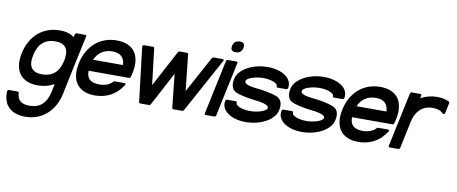

<svg xmlns="http://www.w3.org/2000/svg" viewBox="-74 -835 3253 1367"><g transform="rotate(10 1552.0 -151.0)"><path d="M289.1 -403.3Q322.8 -403.3 348.4 -396Q374 -388.7 394.5 -373L398.9 -393.6Q399.9 -397.5 403.3 -400.4Q406.7 -403.3 410.6 -403.3H473.1Q477.1 -403.3 479.5 -400.4Q481.9 -397.5 481 -393.6L439 -196.8L389.6 38.6Q379.4 86.9 357.4 125.2Q335.4 163.6 304.7 190.2Q273.9 216.8 234.9 231Q195.8 245.1 151.4 245.1Q112.8 245.1 82.8 234.6Q52.7 224.1 32.5 204.1Q12.2 184.1 2.4 155Q-7.3 126 -5.9 88.9Q-5.4 84 -2 80.8Q1.5 77.6 5.9 77.6H70.3Q73.2 77.6 75.4 79.8Q77.6 82 78.1 85Q79.1 125 101.8 143.8Q124.5 162.6 168.9 162.6Q280.8 162.6 307.1 38.6L319.3 -20.5Q267.1 9.8 201.2 9.8Q156.2 9.8 123.3 -4.2Q90.3 -18.1 70.6 -44.7Q50.8 -71.3 45.4 -109.6Q40 -147.9 50.3 -196.8Q60.5 -245.1 82.3 -283.4Q104 -321.8 135 -348.4Q166 -375 205.1 -389.2Q244.1 -403.3 289.1 -403.3ZM358.4 -202.6Q380.4 -320.8 271.5 -320.8Q159.2 -320.8 132.8 -196.8Q106.4 -72.8 218.8 -72.8Q272 -72.8 306.9 -101.6Q341.8 -130.4 356 -191.4Z M701.7 -403.3Q747.1 -403.3 780 -389.2Q813 -375 832.3 -348.4Q851.6 -321.8 856.9 -283.4Q862.3 -245.1 852.1 -196.8Q850.1 -188 848.1 -179.9Q846.2 -171.9 843.8 -164.6Q842.8 -160.6 839.4 -158.2Q835.9 -155.8 832 -155.8H540.5Q539.6 -112.8 562.5 -92.8Q585.4 -72.8 631.3 -72.8Q661.6 -72.8 686.3 -82Q710.9 -91.3 728 -109.9Q731.9 -113.8 736.8 -113.8H808.1Q813.5 -113.8 815.4 -109.6Q817.4 -105.5 814 -100.1Q778.8 -45.4 727.8 -17.8Q676.8 9.8 613.8 9.8Q568.8 9.8 535.9 -4.2Q502.9 -18.1 483.2 -44.7Q463.4 -71.3 458 -109.6Q452.6 -147.9 462.9 -196.8Q473.1 -245.1 494.9 -283.4Q516.6 -321.8 547.6 -348.4Q578.6 -375 617.7 -389.2Q656.7 -403.3 701.7 -403.3ZM774.4 -238.3Q773.4 -277.8 751 -299.3Q728.5 -320.8 684.1 -320.8Q639.2 -320.8 607.4 -299.3Q575.7 -277.8 558.1 -238.3Z M1465.8 -403.3Q1471.2 -403.3 1473.4 -399.7Q1475.6 -396 1472.7 -390.6L1257.8 2.9Q1256.8 5.4 1253.4 7.6Q1250 9.8 1247.1 9.8H1181.2Q1178.2 9.8 1176 7.6Q1173.8 5.4 1173.3 2.9L1147.5 -240.7Q1115.2 -179.7 1083 -118.9Q1050.8 -58.1 1018.1 2.9Q1017.1 5.4 1013.7 7.6Q1010.3 9.8 1007.3 9.8H941.4Q938.5 9.8 936.3 7.6Q934.1 5.4 933.6 2.9L886.7 -390.6Q885.7 -396 889.4 -399.7Q893.1 -403.3 898.4 -403.3H964.4Q967.3 -403.3 969.7 -401.1Q972.2 -398.9 972.2 -396.5L1003.9 -133.3Q1039.6 -200.7 1074 -264.9Q1108.4 -329.1 1144 -396.5Q1145.5 -398.9 1148.7 -401.1Q1151.9 -403.3 1154.8 -403.3H1210Q1212.9 -403.3 1215.3 -401.1Q1217.8 -398.9 1217.8 -396.5L1246.1 -133.3Q1265.1 -168 1282.7 -200.4Q1300.3 -232.9 1317.6 -264.9Q1335 -296.9 1352.5 -329.3Q1370.1 -361.8 1389.2 -396.5Q1390.6 -398.9 1393.8 -401.1Q1397 -403.3 1399.9 -403.3Z M1548.8 -467.3Q1507.3 -467.3 1515.6 -507.3Q1524.4 -547.4 1565.9 -547.4Q1606.9 -547.4 1598.1 -507.3Q1589.8 -467.3 1548.8 -467.3ZM1566.4 -403.3Q1570.3 -403.3 1572.8 -400.4Q1575.2 -397.5 1574.2 -393.6L1490.7 0Q1489.7 3.9 1486.1 6.8Q1482.4 9.8 1478.5 9.8H1415.5Q1411.6 9.8 1409.4 6.8Q1407.2 3.9 1408.2 0L1491.7 -393.6Q1492.7 -397.5 1496.1 -400.4Q1499.5 -403.3 1503.4 -403.3Z M1885.7 -271Q1881.8 -271 1879.6 -273.9Q1877.4 -276.9 1878.4 -280.8Q1879.9 -288.1 1872.1 -295.2Q1864.3 -302.2 1849.9 -308.1Q1835.4 -314 1815.9 -317.4Q1796.4 -320.8 1774.9 -320.8Q1752.9 -320.8 1731.9 -317.1Q1710.9 -313.5 1694.1 -307.6Q1677.2 -301.8 1666.3 -294.4Q1655.3 -287.1 1653.8 -279.3Q1651.4 -268.1 1660.4 -261Q1669.4 -253.9 1685.1 -249.5Q1700.7 -245.1 1720.9 -242.4Q1741.2 -239.7 1761.2 -237.8Q1827.6 -230 1882.3 -211.9Q1942.4 -191.4 1925.3 -114.3Q1919.4 -87.4 1899.4 -64.7Q1879.4 -42 1849.6 -25.4Q1819.8 -8.8 1782.2 0.5Q1744.6 9.8 1704.6 9.8Q1663.6 9.8 1630.1 0.2Q1596.7 -9.3 1574 -25.9Q1551.3 -42.5 1540.8 -65.2Q1530.3 -87.9 1536.1 -114.3Q1537.1 -118.2 1540.5 -121.1Q1543.9 -124 1547.9 -124H1610.8Q1614.7 -124 1617.2 -121.1Q1619.6 -118.2 1618.7 -114.3Q1617.2 -106.4 1625 -98.9Q1632.8 -91.3 1647.2 -85.4Q1661.6 -79.6 1681.2 -76.2Q1700.7 -72.8 1722.2 -72.8Q1742.7 -72.8 1763.4 -76.2Q1784.2 -79.6 1801.3 -85.4Q1818.4 -91.3 1829.8 -98.9Q1841.3 -106.4 1842.8 -114.3Q1844.7 -124.5 1835.2 -131.3Q1825.7 -138.2 1809.6 -143.1Q1793.5 -147.9 1773.4 -150.9Q1753.4 -153.8 1735.4 -155.8Q1702.6 -159.7 1671.4 -166Q1640.1 -172.4 1613.8 -181.2Q1555.2 -201.2 1571.3 -279.3Q1576.7 -305.7 1596.7 -328.1Q1616.7 -350.6 1646.5 -367.4Q1676.3 -384.3 1713.9 -393.8Q1751.5 -403.3 1792.5 -403.3Q1833.5 -403.3 1866.9 -393.8Q1900.4 -384.3 1923.1 -367.9Q1945.8 -351.6 1956.1 -329.1Q1966.3 -306.6 1960.9 -280.8Q1960 -276.9 1956.3 -273.9Q1952.6 -271 1948.7 -271Z M2292.5 -271Q2288.6 -271 2286.4 -273.9Q2284.2 -276.9 2285.2 -280.8Q2286.6 -288.1 2278.8 -295.2Q2271 -302.2 2256.6 -308.1Q2242.2 -314 2222.7 -317.4Q2203.1 -320.8 2181.6 -320.8Q2159.7 -320.8 2138.7 -317.1Q2117.7 -313.5 2100.8 -307.6Q2084 -301.8 2073 -294.4Q2062 -287.1 2060.5 -279.3Q2058.1 -268.1 2067.1 -261Q2076.2 -253.9 2091.8 -249.5Q2107.4 -245.1 2127.7 -242.4Q2147.9 -239.7 2168 -237.8Q2234.4 -230 2289.1 -211.9Q2349.1 -191.4 2332 -114.3Q2326.2 -87.4 2306.2 -64.7Q2286.1 -42 2256.3 -25.4Q2226.6 -8.8 2189 0.5Q2151.4 9.8 2111.3 9.8Q2070.3 9.8 2036.9 0.2Q2003.4 -9.3 1980.7 -25.9Q1958 -42.5 1947.5 -65.2Q1937 -87.9 1942.9 -114.3Q1943.8 -118.2 1947.3 -121.1Q1950.7 -124 1954.6 -124H2017.6Q2021.5 -124 2023.9 -121.1Q2026.4 -118.2 2025.4 -114.3Q2023.9 -106.4 2031.7 -98.9Q2039.6 -91.3 2054 -85.4Q2068.4 -79.6 2087.9 -76.2Q2107.4 -72.8 2128.9 -72.8Q2149.4 -72.8 2170.2 -76.2Q2190.9 -79.6 2208 -85.4Q2225.1 -91.3 2236.6 -98.9Q2248 -106.4 2249.5 -114.3Q2251.5 -124.5 2241.9 -131.3Q2232.4 -138.2 2216.3 -143.1Q2200.2 -147.9 2180.2 -150.9Q2160.2 -153.8 2142.1 -155.8Q2109.4 -159.7 2078.1 -166Q2046.9 -172.4 2020.5 -181.2Q1961.9 -201.2 1978 -279.3Q1983.4 -305.7 2003.4 -328.1Q2023.4 -350.6 2053.2 -367.4Q2083 -384.3 2120.6 -393.8Q2158.2 -403.3 2199.2 -403.3Q2240.2 -403.3 2273.7 -393.8Q2307.1 -384.3 2329.8 -367.9Q2352.5 -351.6 2362.8 -329.1Q2373 -306.6 2367.7 -280.8Q2366.7 -276.9 2363 -273.9Q2359.4 -271 2355.5 -271Z M2606.4 -403.3Q2651.9 -403.3 2684.8 -389.2Q2717.8 -375 2737.1 -348.4Q2756.3 -321.8 2761.7 -283.4Q2767.1 -245.1 2756.8 -196.8Q2754.9 -188 2752.9 -179.9Q2751 -171.9 2748.5 -164.6Q2747.6 -160.6 2744.1 -158.2Q2740.7 -155.8 2736.8 -155.8H2445.3Q2444.3 -112.8 2467.3 -92.8Q2490.2 -72.8 2536.1 -72.8Q2566.4 -72.8 2591.1 -82Q2615.7 -91.3 2632.8 -109.9Q2636.7 -113.8 2641.6 -113.8H2712.9Q2718.3 -113.8 2720.2 -109.6Q2722.2 -105.5 2718.8 -100.1Q2683.6 -45.4 2632.6 -17.8Q2581.5 9.8 2518.6 9.8Q2473.6 9.8 2440.7 -4.2Q2407.7 -18.1 2387.9 -44.7Q2368.2 -71.3 2362.8 -109.6Q2357.4 -147.9 2367.7 -196.8Q2377.9 -245.1 2399.7 -283.4Q2421.4 -321.8 2452.4 -348.4Q2483.4 -375 2522.5 -389.2Q2561.5 -403.3 2606.4 -403.3ZM2679.2 -238.3Q2678.2 -277.8 2655.8 -299.3Q2633.3 -320.8 2588.9 -320.8Q2543.9 -320.8 2512.2 -299.3Q2480.5 -277.8 2462.9 -238.3Z M2896 -403.3Q2899.9 -403.3 2902.3 -400.4Q2904.8 -397.5 2903.8 -393.6L2899.9 -373Q2926.3 -387.7 2956.1 -395.5Q2985.8 -403.3 3018.1 -403.3Q3068.4 -403.3 3105.5 -384.8Q3107.4 -383.8 3108.6 -381.1Q3109.9 -378.4 3109.4 -376L3093.3 -300.8Q3091.8 -293.9 3085.7 -291.5Q3079.6 -289.1 3075.2 -293.9Q3052.7 -320.8 3000.5 -320.8Q2967.3 -320.8 2943.4 -309.8Q2919.4 -298.8 2902.8 -281Q2886.2 -263.2 2876.7 -241Q2867.2 -218.8 2862.3 -196.8L2820.8 0Q2819.8 3.9 2816.2 6.8Q2812.5 9.8 2808.6 9.8H2745.6Q2741.7 9.8 2739.5 6.8Q2737.3 3.9 2738.3 0L2821.8 -393.6Q2822.8 -397.5 2826.2 -400.4Q2829.6 -403.3 2833.5 -403.3Z"/></g></svg>

Font: Fibel Nord
Style: Bold Italic
Weight: 700
Designer: Peter Wiegel
Foundry: Peter Wioegel
Version: Version 000.000